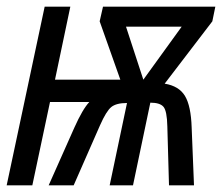

<svg xmlns="http://www.w3.org/2000/svg" viewBox="-20 -556 667 576"><path d="M358 -476H525L410 -317ZM77 0 130 -250H248Q228 -229 203 -173L126 0H201L280 -180Q299 -223 314 -235Q329 -247 361 -247L309 0H379L431 -248Q460 -248 470.5 -235.5Q481 -223 482 -177L487 0H562L555 -173Q553 -238 535 -268Q517 -298 474 -305L617 -492L626 -536H289L279 -492L341 -317H145L191 -536H114L0 0Z"/></svg>

Font: Noto Sans Display Condensed
Style: Italic
Weight: 400
Width: 3
Designer: Monotype Design team
Foundry: Monotype Imaging Inc.
Version: 1.000